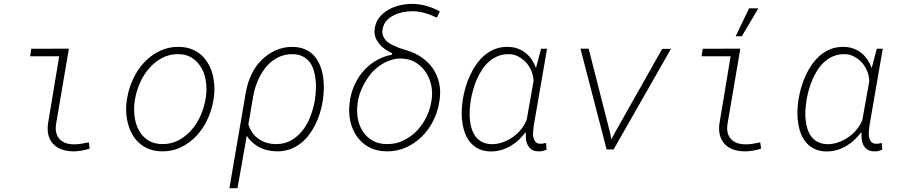

<svg xmlns="http://www.w3.org/2000/svg" viewBox="-20 -784 4735 1007"><path d="M144 -528.3 138.2 -488.8H290.5L231.9 -136.7Q227.1 -100.6 234.4 -73.7Q241.7 -46.9 259.3 -28.8Q276.9 -9.8 303.2 -0.2Q329.6 9.3 364.3 9.8Q386.7 9.8 408 6.1Q429.2 2.4 450.2 -4.4L445.8 -37.6Q427.2 -33.7 408.2 -30.3Q389.2 -26.9 369.1 -26.9Q343.8 -26.9 324.2 -33.9Q304.7 -41 292.5 -54.7Q279.8 -68.4 274.9 -88.1Q270 -107.9 274.4 -135.3L341.3 -528.8Z M647.5 -272.5 644.5 -254.4Q640.1 -221.7 642.3 -189.2Q644.5 -156.7 653.8 -127Q661.6 -100.1 675.8 -75.9Q689.9 -51.8 710.4 -33.7Q732.4 -13.7 762.5 -2.2Q792.5 9.3 830.1 9.8Q885.3 10.3 930.9 -12.5Q976.6 -35.2 1011.2 -72.3Q1045.4 -109.4 1067.9 -157.2Q1090.3 -205.1 1098.6 -255.4L1101.6 -273.4Q1106 -305.7 1103.8 -338.1Q1101.6 -370.6 1093.3 -400.4Q1085 -428.7 1070.1 -453.4Q1055.2 -478 1034.7 -496.6Q1012.7 -515.6 983.2 -526.9Q953.6 -538.1 916.5 -538.1Q861.8 -538.6 816.4 -516.1Q771 -493.7 736.8 -457.5Q701.7 -419.9 679 -371.6Q656.2 -323.2 647.5 -272.5ZM686.5 -254.4 689.9 -272.5Q697.8 -313.5 716.6 -354.5Q735.4 -395.5 764.2 -427.7Q793 -460.4 831.1 -480.5Q869.1 -500.5 915.5 -500Q954.6 -499.5 982.4 -483.2Q1010.3 -466.8 1028.3 -440.4Q1051.8 -407.7 1059.1 -362.3Q1066.4 -316.9 1059.6 -273.4L1056.2 -255.4Q1049.3 -215.8 1030.3 -174.1Q1011.2 -132.3 982.4 -100.1Q953.6 -67.9 915.5 -47.9Q877.4 -27.8 831.1 -28.3Q786.1 -28.8 755.9 -48.8Q725.6 -68.8 708.5 -100.6Q690.4 -133.8 685.5 -174.6Q680.7 -215.3 686.5 -254.4Z M1672.4 -252.4 1673.8 -263.2Q1678.2 -293 1678.5 -324.7Q1678.7 -356.4 1673.8 -386.7Q1668.5 -417 1657 -444.3Q1645.5 -471.7 1626.5 -492.7Q1607.4 -513.2 1579.8 -525.4Q1552.2 -537.6 1515.1 -538.1Q1466.8 -538.6 1425.3 -519.8Q1383.8 -501 1352.1 -469.2Q1319.8 -437.5 1299.1 -394.3Q1278.3 -351.1 1269 -297.9L1183.1 203.1H1225.6L1274.4 -72.3Q1286.1 -52.7 1302.5 -38.1Q1318.8 -23.4 1337.9 -13.2Q1359.9 -1.5 1384.5 4.2Q1409.2 9.8 1434.1 9.8Q1469.7 9.8 1500 -1Q1530.3 -11.7 1555.2 -30.8Q1579.6 -49.3 1598.9 -74.5Q1618.2 -99.6 1632.8 -128.4Q1647.5 -157.7 1657.5 -189.5Q1667.5 -221.2 1672.4 -252.4ZM1631.8 -262.7 1630.4 -252.4Q1623 -212.4 1607.2 -171.4Q1591.3 -130.4 1565.4 -98.1Q1540.5 -66.9 1506.6 -47.6Q1472.7 -28.3 1428.7 -28.3Q1402.3 -28.3 1379.4 -34.9Q1356.4 -41.5 1337.9 -54.7Q1318.4 -67.4 1304.2 -87.2Q1290 -106.9 1282.7 -132.8L1309.1 -284.2Q1316.9 -327.1 1335 -366.9Q1353 -406.7 1377.9 -435.5Q1403.3 -464.8 1437.3 -482.4Q1471.2 -500 1514.2 -500Q1545.4 -499.5 1567.1 -488.5Q1588.9 -477.5 1603.5 -459Q1617.7 -440.4 1625.2 -416Q1632.8 -391.6 1635.3 -365.2Q1638.2 -338.9 1636.7 -312.5Q1635.3 -286.1 1631.8 -262.7Z M1945.3 -633.3Q1941.9 -609.4 1948.7 -589.8Q1955.6 -570.3 1969.2 -554.2Q1981.9 -538.1 2000 -525.6Q2018.1 -513.2 2037.6 -503.9L2035.2 -497.1Q1991.2 -488.8 1954.3 -467.3Q1917.5 -445.8 1889.2 -415Q1861.3 -383.8 1842.5 -345Q1823.7 -306.2 1816.4 -263.2L1814 -245.1Q1807.1 -195.8 1816.9 -149.9Q1826.7 -104 1851.6 -68.8Q1876 -33.2 1915.5 -12Q1955.1 9.3 2008.8 9.8Q2063 10.3 2109.4 -10.7Q2155.8 -31.7 2191.9 -66.9Q2227.5 -102.1 2251.2 -148.4Q2274.9 -194.8 2283.2 -245.6L2286.1 -263.7Q2292.5 -310.1 2282.5 -351.3Q2272.5 -392.6 2249.5 -426.3Q2226.1 -459 2190.9 -483.4Q2155.8 -507.8 2111.8 -520.5Q2097.2 -524.9 2080.1 -530.5Q2063 -536.1 2047.4 -543.9Q2032.7 -550.3 2020 -558.6Q2007.3 -566.9 1999 -578.1Q1990.7 -588.9 1987.1 -602.8Q1983.4 -616.7 1987.3 -633.8Q1992.2 -659.2 2008.3 -676.5Q2024.4 -693.8 2045.9 -704.1Q2066.9 -714.8 2091.6 -719.7Q2116.2 -724.6 2139.2 -725.1Q2174.3 -725.6 2207 -716.1Q2239.7 -706.5 2271.5 -691.4L2286.6 -724.1Q2269 -733.9 2250.5 -741.5Q2231.9 -749 2213.4 -753.9Q2195.8 -758.8 2177 -761.2Q2158.2 -763.7 2139.2 -763.7Q2108.9 -763.2 2076.4 -755.9Q2043.9 -748.5 2016.6 -732.4Q1988.8 -716.8 1969.2 -692.1Q1949.7 -667.5 1945.3 -633.3ZM1856 -244.6 1858.9 -262.2Q1864.7 -291 1877.4 -319.1Q1890.1 -347.2 1907.2 -373Q1923.3 -397.5 1941.9 -415.3Q1960.4 -433.1 1982.9 -447.3Q2008.8 -463.4 2038.1 -471.4Q2067.4 -479.5 2098.6 -476.1Q2137.2 -472.7 2166.7 -452.1Q2196.3 -431.6 2215.3 -401.9Q2234.4 -371.6 2241.9 -335.2Q2249.5 -298.8 2244.1 -263.7L2241.2 -245.6Q2233.4 -203.6 2213.1 -164.1Q2192.9 -124.5 2163.1 -94.7Q2132.8 -64.5 2093.8 -46.1Q2054.7 -27.8 2009.3 -28.3Q1964.8 -28.3 1932.9 -47.1Q1900.9 -65.9 1881.8 -96.7Q1862.3 -127.4 1856 -166Q1849.6 -204.6 1856 -244.6Z M2849.1 -528.3H2817.9L2791 -427.2Q2783.2 -449.7 2770.3 -469.2Q2757.3 -488.8 2740.2 -503.4Q2720.7 -520 2696 -529.1Q2671.4 -538.1 2643.1 -538.1Q2606.4 -538.6 2576.4 -526.9Q2546.4 -515.1 2522 -494.6Q2497.6 -474.1 2478.3 -446.5Q2459 -418.9 2445.3 -388.7Q2430.7 -357.9 2421.4 -325.2Q2412.1 -292.5 2407.2 -261.7L2405.8 -251.5Q2401.9 -223.6 2401.4 -193.4Q2400.9 -163.1 2406.2 -134.3Q2410.6 -105.5 2421.4 -79.3Q2432.1 -53.2 2450.2 -33.2Q2467.8 -13.7 2493.4 -2Q2519 9.8 2554.2 10.3Q2584 10.3 2611.1 2.2Q2638.2 -5.9 2662.1 -21Q2684.1 -34.2 2703.1 -52.7Q2722.2 -71.3 2737.8 -91.8Q2736.8 -74.7 2738.3 -56.9Q2739.7 -39.1 2747.1 -24.4Q2754.4 -8.8 2769 0.7Q2783.7 10.3 2807.1 9.8Q2817.9 10.3 2827.4 7.6Q2836.9 4.9 2846.7 1L2843.8 -34.2Q2836.4 -32.7 2828.9 -31.2Q2821.3 -29.8 2813.5 -30.3Q2800.3 -30.3 2792.7 -36.4Q2785.2 -42.5 2781.7 -51.8Q2777.8 -59.1 2776.6 -68.6Q2775.4 -78.1 2775.9 -88.4Q2776.4 -98.6 2777.6 -108.9Q2778.8 -119.1 2779.8 -127ZM2448.2 -251 2449.7 -261.2Q2454.1 -286.6 2461.9 -314.5Q2469.7 -342.3 2481.4 -369.1Q2493.2 -395.5 2508.8 -419.4Q2524.4 -443.4 2545.4 -461.4Q2565.9 -479.5 2591.3 -489.7Q2616.7 -500 2647.5 -500Q2675.3 -500 2699 -487.3Q2722.7 -474.6 2740.7 -454.6Q2757.8 -435.1 2767.8 -409.9Q2777.8 -384.8 2778.3 -358.4L2742.2 -154.8Q2731.9 -128.9 2712.9 -105.5Q2693.8 -82 2669.4 -64.9Q2645 -47.9 2616.7 -37.8Q2588.4 -27.8 2560.1 -27.8Q2530.8 -28.3 2509.8 -38.8Q2488.8 -49.3 2475.6 -66.4Q2461.9 -84 2454.6 -106.7Q2447.3 -129.4 2444.8 -153.8Q2441.9 -178.2 2443.4 -203.4Q2444.8 -228.5 2448.2 -251Z M3161.6 0H3198.2L3499 -527.8H3453.1L3200.7 -80.6L3186.5 -53.7L3181.2 -81.1L3067.4 -528.8H3024.4Z M3665.5 -528.3 3659.7 -488.8H3812L3753.4 -136.7Q3748.5 -100.6 3755.9 -73.7Q3763.2 -46.9 3780.8 -28.8Q3798.3 -9.8 3824.7 -0.2Q3851.1 9.3 3885.7 9.8Q3908.2 9.8 3929.4 6.1Q3950.7 2.4 3971.7 -4.4L3967.3 -37.6Q3948.7 -33.7 3929.7 -30.3Q3910.6 -26.9 3890.6 -26.9Q3865.2 -26.9 3845.7 -33.9Q3826.2 -41 3814 -54.7Q3801.3 -68.4 3796.4 -88.1Q3791.5 -107.9 3795.9 -135.3L3862.8 -528.8ZM3908.7 -740.2 3838.4 -593.8H3870.6L3957.5 -740.2Z M4609.9 -528.3H4578.6L4551.8 -427.2Q4543.9 -449.7 4531 -469.2Q4518.1 -488.8 4501 -503.4Q4481.4 -520 4456.8 -529.1Q4432.1 -538.1 4403.8 -538.1Q4367.2 -538.6 4337.2 -526.9Q4307.1 -515.1 4282.7 -494.6Q4258.3 -474.1 4239 -446.5Q4219.7 -418.9 4206.1 -388.7Q4191.4 -357.9 4182.1 -325.2Q4172.9 -292.5 4168 -261.7L4166.5 -251.5Q4162.6 -223.6 4162.1 -193.4Q4161.6 -163.1 4167 -134.3Q4171.4 -105.5 4182.1 -79.3Q4192.9 -53.2 4210.9 -33.2Q4228.5 -13.7 4254.2 -2Q4279.8 9.8 4314.9 10.3Q4344.7 10.3 4371.8 2.2Q4398.9 -5.9 4422.9 -21Q4444.8 -34.2 4463.9 -52.7Q4482.9 -71.3 4498.5 -91.8Q4497.6 -74.7 4499 -56.9Q4500.5 -39.1 4507.8 -24.4Q4515.1 -8.8 4529.8 0.7Q4544.4 10.3 4567.9 9.8Q4578.6 10.3 4588.1 7.6Q4597.7 4.9 4607.4 1L4604.5 -34.2Q4597.2 -32.7 4589.6 -31.2Q4582 -29.8 4574.2 -30.3Q4561 -30.3 4553.5 -36.4Q4545.9 -42.5 4542.5 -51.8Q4538.6 -59.1 4537.4 -68.6Q4536.1 -78.1 4536.6 -88.4Q4537.1 -98.6 4538.3 -108.9Q4539.6 -119.1 4540.5 -127ZM4209 -251 4210.4 -261.2Q4214.8 -286.6 4222.7 -314.5Q4230.5 -342.3 4242.2 -369.1Q4253.9 -395.5 4269.5 -419.4Q4285.2 -443.4 4306.2 -461.4Q4326.7 -479.5 4352.1 -489.7Q4377.4 -500 4408.2 -500Q4436 -500 4459.7 -487.3Q4483.4 -474.6 4501.5 -454.6Q4518.6 -435.1 4528.6 -409.9Q4538.6 -384.8 4539.1 -358.4L4502.9 -154.8Q4492.7 -128.9 4473.6 -105.5Q4454.6 -82 4430.2 -64.9Q4405.8 -47.9 4377.4 -37.8Q4349.1 -27.8 4320.8 -27.8Q4291.5 -28.3 4270.5 -38.8Q4249.5 -49.3 4236.3 -66.4Q4222.7 -84 4215.3 -106.7Q4208 -129.4 4205.6 -153.8Q4202.6 -178.2 4204.1 -203.4Q4205.6 -228.5 4209 -251Z"/></svg>

Font: Roboto Mono ExtraLight
Style: Italic
Weight: 250
Italic angle: -10°
Monospace: yes
Designer: Google
Version: Version 3.000